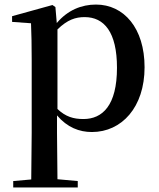

<svg xmlns="http://www.w3.org/2000/svg" viewBox="-20 -563 697 842"><path d="M383 16C514 16 614 -93 614 -268C614 -440 523 -543 401 -543C338 -543 277 -519 229 -462L223 -532L210 -541L33 -492V-467L116 -461C118 -412 119 -366 119 -299V19L117 224L38 231V259H321V231L232 223L230 19V-57C275 -4 328 16 383 16ZM232 -434C276 -477 312 -488 351 -488C437 -488 493 -422 493 -266C493 -100 429 -41 346 -41C302 -41 268 -51 232 -85Z"/></svg>

Font: Noto Serif HK SemiBold
Style: Regular
Weight: 600
Designer: Ryoko NISHIZUKA 西塚涼子 (kana & ideographs); Frank Grießhammer (Latin, Greek & Cyrillic); Wenlong ZHANG 张文龙 (bopomofo); San
Foundry: Adobe
Version: Version 2.001;hotconv 1.1.0;makeotfexe 2.6.0